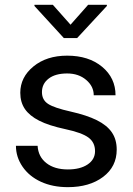

<svg xmlns="http://www.w3.org/2000/svg" viewBox="-20 -770 556 800"><path d="M376 -140.1Q376 -176.8 348.4 -197Q320.8 -217.3 252.2 -231.9Q183.6 -246.6 143.3 -267.1Q103 -287.6 83.7 -315.9Q64.5 -344.2 64.5 -383.3Q64.5 -448.2 119.4 -493.2Q174.3 -538.1 259.8 -538.1Q349.6 -538.1 405.5 -491.7Q461.4 -445.3 461.4 -373H370.6Q370.6 -410.2 339.1 -437Q307.6 -463.9 259.8 -463.9Q210.4 -463.9 182.6 -442.4Q154.8 -420.9 154.8 -386.2Q154.8 -353.5 180.7 -336.9Q206.5 -320.3 274.2 -305.2Q341.8 -290 383.8 -269Q425.8 -248 446 -218.5Q466.3 -189 466.3 -146.5Q466.3 -75.7 409.7 -33Q353 9.8 262.7 9.8Q199.2 9.8 150.4 -12.7Q101.6 -35.2 74 -75.4Q46.4 -115.7 46.4 -162.6H136.7Q139.2 -117.2 173.1 -90.6Q207 -64 262.7 -64Q314 -64 345 -84.7Q376 -105.5 376 -140.1ZM273.9 -667 347.2 -750H425.3V-745.1L301.3 -611.3H246.1L123.5 -745.1V-750H200.2Z"/></svg>

Font: Roboto
Style: Regular
Weight: 400
Designer: Google
Version: Version 2.001047; 2015